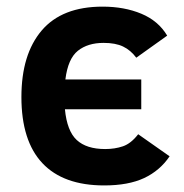

<svg xmlns="http://www.w3.org/2000/svg" viewBox="-20 -547 557 582"><path d="M494.1 -73.2Q464.8 -29.8 417 -7.3Q369.1 15.1 295.9 15.1Q171.9 15.1 108.4 -52.5Q44.9 -120.1 44.9 -252.9Q44.9 -382.3 106.4 -454.6Q168 -526.9 291 -526.9Q356.9 -526.9 408.4 -505.4Q460 -483.9 486.8 -439L393.1 -372.1Q376 -395 353 -406Q330.1 -417 293.9 -417Q246.1 -417 216.1 -393.1Q186 -369.1 178.2 -306.2H408.2V-215.8H176.8Q183.1 -149.9 212.6 -122.6Q242.2 -95.2 298.8 -95.2Q328.1 -95.2 352.5 -103.5Q377 -111.8 398.9 -140.1Z"/></svg>

Font: Clear Sans
Style: Bold
Weight: 700
Foundry: Intel Corporation
Version: Version 1.00